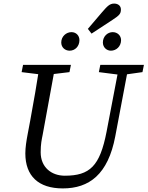

<svg xmlns="http://www.w3.org/2000/svg" viewBox="-20 -1029 818 1064"><path d="M120.4 -179.1C120.4 -53.8 192.8 15.1 328 15.1C474 15.1 578.9 -62.1 618.8 -273.7L693.7 -669.7H641.4L570.4 -298.2C533.6 -108.3 477.6 -55.3 339 -55.3C265.9 -55.3 205.4 -101.3 205.4 -185.1C205.4 -231.7 211.3 -255.8 216.4 -282L287.4 -669.7H200.3C184.3 -566.7 166.3 -462.8 147.3 -359.9L133.3 -285.6C126.3 -248.7 120.4 -211.9 120.4 -179.1ZM99.8 -629.3 221.3 -614.3H240.5L365 -629.3L373.1 -669.7H107.8L99.8 -629.3ZM527.8 -629.3 644.5 -614.4H663.7L769.5 -629.3L777.6 -669.7H535.9L527.8 -629.3ZM365.8 -748.1C395.9 -748.1 420.2 -772.2 420.2 -806.6C420.2 -831.8 402 -850.9 375.8 -850.9C347.6 -850.9 319.4 -827.8 319.4 -793.5C319.4 -765.2 341.6 -748.1 365.8 -748.1ZM487.3 -842.7 603.1 -918.6C643.1 -944.6 650 -953.8 650 -976.8C650 -997 633.8 -1009.2 612.7 -1009.2C587.6 -1009.2 574.4 -994.3 545.5 -961.2L466.9 -869L487.3 -842.7ZM594.5 -748.1C624.7 -748.1 650.9 -772.2 650.9 -806.6C650.9 -831.8 630.8 -850.9 604.6 -850.9C576.4 -850.9 550.1 -827.8 550.1 -793.5C550.1 -765.2 572.3 -748.1 594.5 -748.1Z"/></svg>

Font: Source Serif Variable
Style: Italic
Weight: 389
Italic angle: -12°
Designer: Frank Grießhammer
Foundry: Adobe Systems Incorporated
Version: Version 3.001;hotconv 1.0.111;makeotfexe 2.5.65597